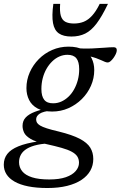

<svg xmlns="http://www.w3.org/2000/svg" viewBox="-76 -719 622 988"><path d="M479 -397.5Q471.5 -397.5 463.8 -400.8Q456 -404 445.2 -409Q434.5 -414 418.5 -419.8Q402.5 -425.5 379.8 -430.5Q357 -435.5 325 -439L316 -471Q357.5 -468 394.8 -469.5Q432 -471 461.5 -473.5Q491 -476 508.5 -476Q517 -476 521 -472.2Q525 -468.5 525 -461Q525 -452 520 -441.2Q515 -430.5 507.8 -420.5Q500.5 -410.5 492.8 -404Q485 -397.5 479 -397.5ZM198 -187.5Q219.5 -187.5 239.2 -196.2Q259 -205 276 -221Q293 -237 305.2 -259Q317.5 -281 324.5 -307.2Q331.5 -333.5 331.5 -363Q331.5 -401 317 -419Q302.5 -437 271 -437Q249.5 -437 229.5 -428.2Q209.5 -419.5 192.8 -403.2Q176 -387 163.5 -365.2Q151 -343.5 144 -317Q137 -290.5 137 -261Q137 -223.5 151.8 -205.2Q166.5 -187 198 -187.5ZM276.5 -479Q323 -479 352.2 -463Q381.5 -447 395.2 -419.8Q409 -392.5 409 -358.5Q409 -316 392 -277.5Q375 -239 345 -209.2Q315 -179.5 276 -162.2Q237 -145 192.5 -145Q146 -145 116.8 -161Q87.5 -177 73.8 -204.5Q60 -232 60 -265.5Q60 -308 77 -346.5Q94 -385 123.8 -415Q153.5 -445 192.8 -462Q232 -479 276.5 -479ZM168 248.5Q111.5 248.5 69.2 240Q27 231.5 -1 215.5Q-29 199.5 -42.8 177.5Q-56.5 155.5 -56.5 128.5Q-56.5 96.5 -38.5 73.2Q-20.5 50 18.5 34Q57.5 18 120.5 8.5L145.5 -13.5L196 18.5Q149.5 19 116.5 26.2Q83.5 33.5 62.5 46.2Q41.5 59 31.8 76.5Q22 94 22 115.5Q22 142 38.2 162.2Q54.5 182.5 89 193.5Q123.5 204.5 177.5 204.5Q229 204.5 262.8 192.8Q296.5 181 313.5 161.2Q330.5 141.5 330.5 118.5Q330.5 100 321.8 86.2Q313 72.5 293.2 61.8Q273.5 51 240.8 41.8Q208 32.5 160.5 22Q108 11.5 82.2 -3.8Q56.5 -19 48.2 -36.2Q40 -53.5 40 -71Q40 -97.5 56.5 -114.8Q73 -132 103 -143.5Q133 -155 173 -162.5L189 -150Q146.5 -146 128.2 -134Q110 -122 110 -104.5Q110 -95.5 114.2 -88Q118.5 -80.5 130.2 -73.2Q142 -66 165.2 -58.5Q188.5 -51 227 -42Q296 -25 334.5 -4.8Q373 15.5 388.5 40.8Q404 66 404 99Q404 132 388.8 159.2Q373.5 186.5 343.5 206.5Q313.5 226.5 269.5 237.5Q225.5 248.5 168 248.5ZM304.5 -598Q332.5 -598 355.2 -607.2Q378 -616.5 398.2 -638.8Q418.5 -661 437 -699H479.5Q449 -635 421.2 -598.2Q393.5 -561.5 362.5 -546.2Q331.5 -531 291.5 -531Q250 -531 226.8 -547.2Q203.5 -563.5 196.8 -600.2Q190 -637 198.5 -699H233.5Q230.5 -660 237 -638Q243.5 -616 260.2 -607Q277 -598 304.5 -598Z"/></svg>

Font: Newsreader 12pt
Style: Italic
Weight: 400
Italic angle: -17°
Version: Version 1.003